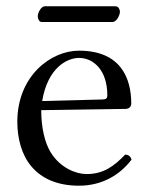

<svg xmlns="http://www.w3.org/2000/svg" viewBox="-20 -580 475 610"><path d="M337 -510C350 -510 361 -531 361 -543C361 -549 357 -560 347 -560H122C111 -560 100 -540 100 -528C100 -521 104 -510 113 -510ZM114 -259C132 -367 195 -396 231 -396C277 -396 321 -357 321 -277C321 -268 317 -264.3 307 -264ZM378 -89C343 -53 310 -27 255 -27C221 -27 171 -47 141 -96C122 -127 111 -175 111 -230L379 -234C390 -234.2 397 -241 397 -251C397 -331 364 -419 231 -419C140.9 -419 35 -338 35 -193C35 -140 49 -87 80 -51C112 -13 162 10 231 10C303 10 360 -23 398 -73C395 -83 389 -88 378 -89Z"/></svg>

Font: Libertinus Serif Display
Style: Regular
Weight: 400
Designer: Philipp H. Poll
Foundry: Khaled Hosny
Version: Version 6.1